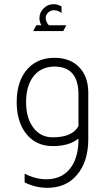

<svg xmlns="http://www.w3.org/2000/svg" viewBox="-20 -710 523 920"><path d="M298 -589 283 -561H139L154 -589H178Q169 -606 169 -623Q169 -650 189 -670Q209 -690 237 -690Q256 -690 275 -679V-648Q257 -661 239 -661Q223 -661 211 -650Q199 -639 199 -624Q199 -606 214 -589ZM356 -46Q312 -10 233 -10Q148 -10 101 -75Q60 -132 60 -221Q60 -324 114 -382Q162 -433 241 -433Q316 -433 359.5 -388Q403 -343 403 -265V-43Q403 65 348 129Q296 190 207 190Q150 190 98 164V122Q150 149 202 149Q284 149 325 85Q356 35 356 -41ZM356 -257Q356 -391 241 -391Q178 -391 141.5 -345.5Q105 -300 105 -221Q105 -141 143 -94Q177 -52 233 -52Q327 -52 356 -106Z"/></svg>

Font: TajawalTap
Style: Regular
Weight: 300
Designer: Boutros Fonts
Foundry: Created by Boutros International 2017
Version: Version 2.700